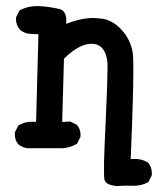

<svg xmlns="http://www.w3.org/2000/svg" viewBox="-20 -487 540 639"><path d="M425.8 131.3 404.3 130.9Q387.2 130.9 370.1 132.3Q356.4 131.3 347.4 128.4Q338.4 125.5 333.5 120.6Q328.6 115.7 327.6 110.8Q326.2 104 326.2 88.4Q326.2 72.8 326.2 53.2Q327.1 15.1 332.5 -101.3Q337.9 -217.8 337.9 -262.7Q337.9 -266.1 337.9 -268.6Q337.4 -309.6 317.9 -329.1Q305.2 -341.3 285.2 -341.3Q277.3 -341.3 268.1 -339.4Q233.9 -332 192.9 -291.5L187 -81.1L213.9 -82.5L235.8 -71.8L236.3 -70.8Q248 -57.6 248 -38.1Q248 -35.2 247.6 -30.8L236.3 -8.8Q214.4 4.4 189.5 6.3H71.8Q54.2 4.4 41 -6.8Q29.3 -20.5 29.3 -40Q29.3 -43 29.8 -47.4L41 -69.3L42 -69.8Q62 -82 86.9 -82Q93.3 -82 100.1 -81.5L107.9 -373L77.6 -374.5Q60.1 -376.5 46.9 -387.7Q33.2 -403.3 33.2 -423.3Q33.2 -426.3 33.7 -430.2L44.9 -452.1L46.4 -453.1Q72.3 -466.8 103.5 -466.8Q121.6 -466.8 143.6 -463.4Q165.5 -460 178.2 -457Q185.5 -455.1 190.9 -449.7Q200.7 -439.9 200.7 -419.4Q200.7 -414.1 200.2 -407.7Q250.5 -427.2 290.5 -427.2Q298.3 -427.2 323.2 -424.3Q357.4 -418 385.7 -386.5Q414.1 -355 421.4 -313.5Q423.8 -299.8 423.8 -254.4Q423.8 -166 415 42.5Q421.4 42 425.3 42Q429.2 42 433.8 42Q438.5 42 445.8 43.5Q460 46.4 473.6 54.7Q485.4 70.3 485.4 89.8Q485.4 92.8 484.9 97.2L473.6 119.1Q451.2 131.3 425.8 131.3Z"/></svg>

Font: Bakudai
Style: Medium
Weight: 500
Version: Version 1.48